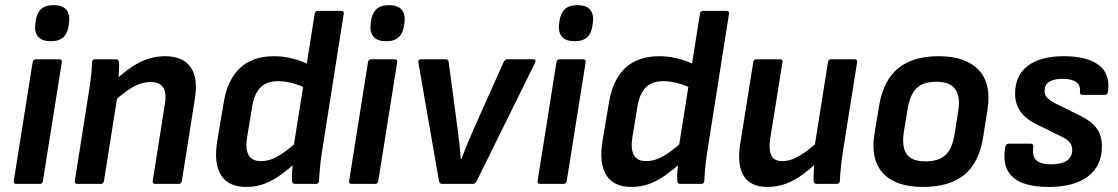

<svg xmlns="http://www.w3.org/2000/svg" viewBox="-20 -726 4414 758"><path d="M44.5 0Q32.4 0 34.4 -11.7L108.8 -480.4Q111.1 -492.1 121.8 -492.1H213.1Q218.8 -492.1 222.1 -489.2Q225.4 -486.4 224.1 -480.4L149.4 -11.7Q148.4 -6.7 145.6 -3.3Q142.8 0 137.1 0ZM180.5 -563.2Q147 -563.2 131.5 -580.2Q115.9 -597.3 118.9 -627.4L120.6 -641.5Q124.3 -672.6 141.3 -689.1Q158.4 -705.7 191.5 -705.7Q225.6 -705.7 240.9 -688.6Q256.2 -671.6 253.1 -641.5L251.4 -627.4Q247.8 -596.3 230.7 -579.7Q213.6 -563.2 180.5 -563.2Z M593 0Q581 0 583 -11.7L631.3 -317.8Q638.2 -361 623.6 -381.6Q609 -402.2 574.8 -402.2Q552.6 -402.2 529.6 -393.9Q506.7 -385.6 480.6 -367Q454.6 -348.4 420.7 -317.9L430 -404.4Q480.4 -453.4 529.2 -478.8Q578 -504.1 632 -504.1Q701.7 -504.1 732.3 -461.1Q763 -418.1 749 -334.1L698 -11.7Q695.6 0 685.6 0ZM285.5 0Q273.4 0 275.4 -11.7L331.4 -367Q336.4 -395.4 339.6 -427.2Q342.8 -459 343.5 -479.7Q343.5 -492.1 356.5 -492.1H437.3Q443 -492.1 445.8 -489.6Q448.7 -487.1 449.7 -480.4Q450.7 -471.7 450 -456.4Q449.3 -441.1 448.5 -424.6Q447.7 -408.2 445.7 -394.9L445.7 -360.2L390.4 -11.7Q389.4 -6.7 386.8 -3.3Q384.1 0 378.1 0Z M951.8 12Q881.4 12 852.3 -35Q823.1 -81.9 837.8 -170.3L863.4 -322.6Q878.4 -412.1 928.1 -458.1Q977.7 -504.1 1062.1 -504.1Q1101 -504.1 1140.7 -493.4Q1180.3 -482.8 1201.7 -468.8L1190.6 -375Q1166 -389.6 1134.6 -397.6Q1103.3 -405.6 1077.7 -405.6Q1047.1 -405.6 1026.4 -394.3Q1005.6 -383 993.2 -360.4Q980.7 -337.9 975.4 -304.6L955.5 -183.6Q948.2 -138.4 961.4 -114.1Q974.7 -89.9 1009.3 -89.9Q1032.2 -89.9 1054 -98.2Q1075.7 -106.5 1102.1 -125.3Q1128.6 -144 1162.7 -174.9L1152.8 -88.3Q1119.5 -58.4 1088.1 -35.6Q1056.6 -12.7 1023.7 -0.4Q990.9 12 951.8 12ZM1144.5 0Q1138.8 0 1135.9 -3Q1133.1 -6 1132.8 -12.4Q1131.8 -27.7 1133.3 -49.2Q1134.7 -70.6 1136.7 -87.3L1138 -139.8L1222.3 -671.3Q1223.3 -677 1226.5 -680Q1229.6 -683 1234.7 -683H1326.6Q1339 -683 1337 -671.3L1250 -119.1Q1245.6 -90.1 1243 -60.6Q1240.3 -31.1 1239.6 -13Q1239.3 0 1227.9 0Z M1368.5 0Q1356.4 0 1358.4 -11.7L1432.8 -480.4Q1435.1 -492.1 1445.8 -492.1H1537.1Q1542.8 -492.1 1546.1 -489.2Q1549.4 -486.4 1548.1 -480.4L1473.4 -11.7Q1472.4 -6.7 1469.6 -3.3Q1466.8 0 1461.1 0ZM1504.5 -563.2Q1471 -563.2 1455.5 -580.2Q1439.9 -597.3 1442.9 -627.4L1444.6 -641.5Q1448.3 -672.6 1465.3 -689.1Q1482.4 -705.7 1515.5 -705.7Q1549.6 -705.7 1564.9 -688.6Q1580.2 -671.6 1577.1 -641.5L1575.4 -627.4Q1571.8 -596.3 1554.7 -579.7Q1537.6 -563.2 1504.5 -563.2Z M1725.5 0Q1715.8 0 1713.2 -10.4L1631.6 -479.7Q1629.2 -492.1 1642.9 -492.1H1738.9Q1749.6 -492.1 1751.3 -481.7L1786.4 -217.9Q1790.3 -188.2 1793.7 -158.5Q1797 -128.8 1799.3 -98.4H1801.6Q1813.3 -129.1 1825.4 -158.5Q1837.6 -187.9 1850.6 -217.9L1968.7 -481.7Q1970.7 -486.4 1974.6 -489.2Q1978.4 -492.1 1983.4 -492.1H2085.4Q2091.1 -492.1 2093.3 -488.6Q2095.5 -485.1 2093.1 -479.7L1861.5 -10.4Q1856.5 0 1846.5 0Z M2112.5 0Q2100.4 0 2102.4 -11.7L2176.8 -480.4Q2179.1 -492.1 2189.8 -492.1H2281.1Q2286.8 -492.1 2290.1 -489.2Q2293.4 -486.4 2292.1 -480.4L2217.4 -11.7Q2216.4 -6.7 2213.6 -3.3Q2210.8 0 2205.1 0ZM2248.5 -563.2Q2215 -563.2 2199.5 -580.2Q2183.9 -597.3 2186.9 -627.4L2188.6 -641.5Q2192.3 -672.6 2209.3 -689.1Q2226.4 -705.7 2259.5 -705.7Q2293.6 -705.7 2308.9 -688.6Q2324.2 -671.6 2321.1 -641.5L2319.4 -627.4Q2315.8 -596.3 2298.7 -579.7Q2281.6 -563.2 2248.5 -563.2Z M2472.8 12Q2402.4 12 2373.3 -35Q2344.1 -81.9 2358.8 -170.3L2384.4 -322.6Q2399.4 -412.1 2449.1 -458.1Q2498.7 -504.1 2583.1 -504.1Q2622 -504.1 2661.7 -493.4Q2701.3 -482.8 2722.7 -468.8L2711.6 -375Q2687 -389.6 2655.6 -397.6Q2624.3 -405.6 2598.7 -405.6Q2568.1 -405.6 2547.4 -394.3Q2526.6 -383 2514.2 -360.4Q2501.7 -337.9 2496.4 -304.6L2476.5 -183.6Q2469.2 -138.4 2482.4 -114.1Q2495.7 -89.9 2530.3 -89.9Q2553.2 -89.9 2575 -98.2Q2596.7 -106.5 2623.1 -125.3Q2649.6 -144 2683.7 -174.9L2673.8 -88.3Q2640.5 -58.4 2609.1 -35.6Q2577.6 -12.7 2544.7 -0.4Q2511.9 12 2472.8 12ZM2665.5 0Q2659.8 0 2656.9 -3Q2654.1 -6 2653.8 -12.4Q2652.8 -27.7 2654.3 -49.2Q2655.7 -70.6 2657.7 -87.3L2659 -139.8L2743.3 -671.3Q2744.3 -677 2747.5 -680Q2750.6 -683 2755.7 -683H2847.6Q2860 -683 2858 -671.3L2771 -119.1Q2766.6 -90.1 2764 -60.6Q2761.3 -31.1 2760.6 -13Q2760.3 0 2748.9 0Z M3009.5 12Q2943.1 12 2916.1 -31.6Q2889.1 -75.3 2902.4 -158.7L2953.8 -480.4Q2955.8 -492.1 2966.8 -492.1H3058.4Q3071.4 -492.1 3069.1 -480.4L3020.5 -177Q3014.2 -133.4 3025.5 -111.7Q3036.8 -89.9 3068.3 -89.9Q3101.6 -89.9 3137.1 -111.2Q3172.7 -132.5 3219.4 -175.9L3209.1 -88Q3178.9 -59.1 3147.9 -36.4Q3117 -13.7 3083.1 -0.9Q3049.3 12 3009.5 12ZM3204.4 0Q3198.8 0 3195.6 -3Q3192.4 -6 3192.1 -11.7Q3191.7 -29.7 3192.6 -49.2Q3193.4 -68.7 3196.1 -89.3L3194.7 -139.8L3248.7 -480.4Q3249.7 -486.1 3252.8 -489.1Q3256 -492.1 3261 -492.1H3353.3Q3365.7 -492.1 3363.7 -479.7L3307.3 -125.1Q3303 -96 3300 -67.5Q3297 -39 3295.6 -11.7Q3295.3 0 3282.6 0Z M3623.5 12Q3515.3 12 3465.6 -42.7Q3415.8 -97.4 3432.5 -199.1L3450.8 -309.6Q3467.4 -408.3 3525.7 -456.2Q3583.9 -504.1 3686.7 -504.1Q3791.6 -504.1 3843.1 -450.4Q3894.7 -396.6 3878.7 -294.3L3861.7 -185.8Q3845.7 -83.8 3787.1 -35.9Q3728.6 12 3623.5 12ZM3633.2 -88.9Q3685.7 -88.9 3712.7 -114Q3739.8 -139 3748.7 -197.2L3762.7 -285.3Q3772.3 -346.4 3750.8 -374.8Q3729.2 -403.2 3677.3 -403.2Q3624.9 -403.2 3598.8 -378.1Q3572.7 -353 3563.1 -295.2L3548.5 -206.1Q3539.2 -147.3 3559.1 -118.1Q3579 -88.9 3633.2 -88.9Z M4121.2 12Q4055.7 12 4014.3 -4.8Q3972.9 -21.7 3956.1 -56.7Q3939.2 -91.7 3948.9 -145.7Q3951.2 -158.7 3961.9 -158.7H4049.7Q4055.4 -158.7 4057.9 -155.4Q4060.4 -152.1 4059.4 -145.7Q4054.1 -108.2 4071.7 -92.8Q4089.3 -77.3 4129.4 -77.3Q4170.6 -77.3 4191.8 -91.7Q4213 -106.2 4213 -134.4Q4213 -151.3 4203.5 -163.4Q4194 -175.6 4170.4 -186.9L4068.4 -237.3Q4027.8 -257.6 4007.6 -287.3Q3987.5 -316.9 3987.5 -356.6Q3987.5 -427.3 4037.3 -465.7Q4087.2 -504.1 4180 -504.1Q4271.6 -504.1 4317.8 -469.2Q4364 -434.4 4354 -363.3Q4352.3 -351.6 4342.3 -351.6H4253.1Q4242.8 -351.6 4243.4 -363.3Q4246.4 -389.5 4228.5 -402.1Q4210.6 -414.8 4174.8 -414.8Q4140 -414.8 4121.9 -403Q4103.8 -391.2 4103.8 -368Q4103.8 -350.7 4115.3 -338.9Q4126.8 -327.1 4153.1 -314.5L4247.3 -267.8Q4290.7 -246.1 4310.5 -218Q4330.3 -189.8 4330.3 -147.8Q4330.3 -71.7 4275.8 -29.9Q4221.3 12 4121.2 12Z"/></svg>

Font: Sofia Sans Hairline
Style: Italic
Weight: 1
Italic angle: -9°
Designer: Botio Nikoltchev, Ani Petrova
Foundry: lettersoup
Version: Version 4.102